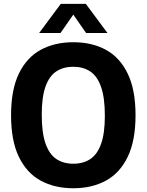

<svg xmlns="http://www.w3.org/2000/svg" viewBox="-20 -969 762 998"><path d="M361 9.5Q264 9.5 191.2 -30.2Q118.5 -70 78 -153.8Q37.5 -237.5 37.5 -370Q37.5 -502.5 78 -586.2Q118.5 -670 191.2 -709.8Q264 -749.5 361 -749.5Q458.5 -749.5 531 -709.8Q603.5 -670 644 -586Q684.5 -502 684.5 -370Q684.5 -238 644 -154Q603.5 -70 530.8 -30.2Q458 9.5 361 9.5ZM361 -118Q412.5 -118 449 -142Q485.5 -166 505.2 -220.5Q525 -275 525 -366.5Q525 -461.5 505.2 -517.5Q485.5 -573.5 448.8 -597.8Q412 -622 361 -622Q310 -622 273.2 -598.2Q236.5 -574.5 216.8 -519.8Q197 -465 197 -373.5Q197 -278.5 216.8 -222.5Q236.5 -166.5 273.2 -142.2Q310 -118 361 -118ZM183.5 -797.5 296 -949H426L538.5 -797.5H427.5L350.5 -908H371.5L294.5 -797.5Z"/></svg>

Font: Encode Sans SemiCondensed
Style: Bold
Weight: 700
Width: 4
Designer: Multiple Designers
Foundry: Impallari Type
Version: Version 3.002